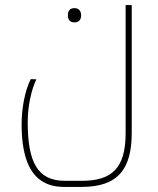

<svg xmlns="http://www.w3.org/2000/svg" viewBox="-20 -495 623 755"><path d="M231 240H301C445 240 498 169 498 27V-475H474V29C474 166 420 216 302 216H235C126 216 89 140 89 -15C89 -77 103 -142 123 -183L101 -184C76 -135 65 -63 65 -7C65 104 89 178 140 214C164 231 194 240 231 240ZM273 -407C287 -407 299 -414 299 -435C299 -457 284 -463 273 -463C257 -463 247 -455 247 -435C247 -415 257 -407 273 -407Z"/></svg>

Font: Noto Kufi Arabic Thin
Style: Regular
Weight: 100
Designer: Monotype Design Team, David Williams, Khaled Hosny
Foundry: Google LLC
Version: Version 2.109